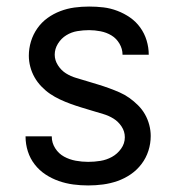

<svg xmlns="http://www.w3.org/2000/svg" viewBox="-20 -558 540 586"><path d="M249 8Q272 8 294.5 5Q317 2 338.5 -5.5Q360 -13 379 -26Q398 -39 412 -57.5Q426 -76 433 -98Q440 -120 440 -143Q440 -160 435.5 -177Q431 -194 422.5 -209Q414 -224 401.5 -236.5Q389 -249 375 -259Q361 -269 345 -276Q329 -283 312.5 -289Q296 -295 279.5 -300Q263 -305 246.5 -310Q230 -315 213 -320Q196 -325 181.5 -334Q167 -343 157 -358.5Q147 -374 147 -391Q147 -409 157 -425Q167 -441 182.5 -450.5Q198 -460 216 -463Q234 -466 252 -466Q269 -466 287 -462.5Q305 -459 320 -450Q335 -441 344.5 -425Q354 -409 354 -391H434Q434 -391 434 -391Q434 -391 434 -391Q434 -413 427.5 -434.5Q421 -456 408 -474Q395 -492 377 -504.5Q359 -517 338 -525Q317 -533 295.5 -535.5Q274 -538 252 -538Q229 -538 207 -535Q185 -532 164 -524Q143 -516 125 -503Q107 -490 94 -471.5Q81 -453 74.5 -431.5Q68 -410 68 -388Q68 -371 72.5 -354Q77 -337 85.5 -322Q94 -307 106.5 -294Q119 -281 133 -271.5Q147 -262 163 -254.5Q179 -247 195.5 -241Q212 -235 228.5 -230Q245 -225 261.5 -220Q278 -215 295 -210Q312 -205 326.5 -196Q341 -187 351 -172Q361 -157 361 -139Q361 -120 349.5 -104Q338 -88 321.5 -79Q305 -70 286.5 -67Q268 -64 249 -64Q230 -64 211 -67.5Q192 -71 175.5 -80Q159 -89 148.5 -105.5Q138 -122 138 -141Q138 -141 138 -141Q138 -141 138 -142H58Q58 -141 58 -141Q58 -141 58 -141Q58 -118 65 -96Q72 -74 86 -56Q100 -38 119 -25.5Q138 -13 159.5 -5.5Q181 2 203.5 5Q226 8 249 8Z"/></svg>

Font: Iosevka SS09
Style: Regular
Weight: 400
Monospace: yes
Designer: Belleve Invis
Foundry: Belleve Invis
Version: Version 5.2.1; ttfautohint (v1.8.3)